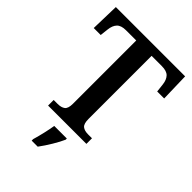

<svg xmlns="http://www.w3.org/2000/svg" viewBox="-266 -830 1166 1166"><g transform="rotate(45 317.0 -246.5)"><path d="M152 -48H185Q217 -48 234 -61Q251 -74 251 -114V-658H163Q122 -658 103.5 -638.5Q85 -619 81 -582L75 -529H15L20 -714H615L620 -529H560L554 -582Q550 -619 531.5 -638.5Q513 -658 471 -658H383V-116Q383 -75 399.5 -61.5Q416 -48 448 -48H481V0H152ZM232 208Q254 133 266 61H374V71Q361 101 335.5 143.5Q310 186 284 221H232Z"/></g></svg>

Font: Noto Serif SemiBold
Style: Regular
Weight: 600
Designer: Monotype Design Team
Foundry: Monotype Imaging Inc.
Version: Version 1.001